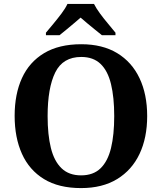

<svg xmlns="http://www.w3.org/2000/svg" viewBox="-20 -951 827 981"><path d="M394.2 10Q280.1 10 204.9 -36Q129.6 -82 92.2 -165Q54.8 -248 54.8 -359Q54.8 -470 92.2 -552Q129.6 -634 205.4 -679.5Q281.2 -725 395.2 -725Q503.7 -725 578.8 -679.5Q653.8 -634 692.9 -551.5Q732 -469 732 -358Q732 -247 692.9 -164.5Q653.8 -82 578.4 -36Q503 10 394.2 10ZM394.2 -55Q456.8 -55 493.9 -91.2Q531 -127.4 547.3 -194.9Q563.6 -262.5 563.6 -358Q563.6 -453.5 547.2 -521.2Q530.9 -588.9 493.9 -624.4Q456.8 -660 395.2 -660Q301.3 -660 262.3 -580.9Q223.3 -501.8 223.3 -358Q223.3 -262.5 240 -194.9Q256.8 -127.4 294.5 -91.2Q332.2 -55 394.2 -55ZM214.7 -784Q230.7 -803 252.3 -829Q273.9 -855 294.3 -882Q314.6 -909 324.6 -931H460.2Q471.2 -909 491 -882Q510.8 -855 532.9 -829Q555 -803 570 -784V-771H500.9Q487.1 -782 467 -798.2Q446.9 -814.3 426.9 -831.1Q406.9 -847.9 391.9 -861Q376.9 -847.9 356.9 -831.1Q336.8 -814.3 317.5 -798.2Q298.2 -782 283.9 -771H214.7Z"/></svg>

Font: Noto Serif Lao
Style: Regular
Weight: 400
Designer: Monotype Design Team
Foundry: Monotype Imaging Inc.
Version: Version 2.003